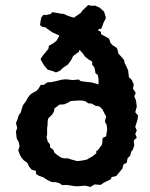

<svg xmlns="http://www.w3.org/2000/svg" viewBox="-20 -724 592 758"><path d="M337 14 317 9 292 11H276L243 6L226 7L214 -1L199 -5H185L166 -14L151 -24L134 -30L122 -37V-49L105 -54L95 -66L88 -81L74 -91L66 -100L59 -112L52 -130L57 -146L55 -161L46 -177L43 -205L48 -219L43 -238L49 -253L54 -269L62 -280L67 -298L71 -309L83 -325L89 -337L99 -350L107 -356L125 -366L132 -374L141 -389H153L167 -399L183 -400L203 -404L221 -409L240 -411L266 -408L291 -410L298 -404L319 -401L337 -399H340L369 -391V-412L366 -428L357 -435L353 -457L344 -469V-481L330 -489L316 -500L307 -513L295 -526L293 -527L292 -520L269 -503L261 -487L248 -469L231 -458L217 -445L201 -438L186 -444L168 -449L154 -466L145 -481L140 -491L151 -507L171 -531L173 -543L190 -553L203 -563L214 -582L215 -583L199 -591L189 -595L177 -603L167 -610L160 -616L147 -618L138 -625L140 -639L143 -655L151 -665H163L181 -669L186 -676L205 -673L221 -670L232 -669L247 -662L268 -655H274L277 -658L299 -673L305 -682L328 -704L342 -701L355 -702L373 -694L391 -678L396 -661L398 -652L389 -635L380 -611L369 -608L366 -605L379 -598V-589L401 -577L411 -571L416 -555L424 -546L442 -534L448 -512L459 -500L470 -487L472 -475L480 -460L486 -445L489 -419L500 -409L508 -391L505 -374L516 -357L510 -344L517 -327L520 -303L514 -281L525 -268L523 -252L514 -223L520 -209L514 -195L520 -181L508 -169L510 -150L505 -134L498 -125L494 -109L484 -100L480 -81L468 -76L463 -58L451 -44L439 -29L421 -25L417 -16L392 -4L377 6L354 4ZM285 -88 303 -90 323 -94 336 -102 343 -105 360 -119V-127L367 -132L382 -152L384 -161L385 -179L399 -186L403 -213L401 -231L394 -244L399 -265L394 -273L384 -293L372 -304L358 -306L342 -315L329 -316L315 -325L303 -327H287L269 -326L259 -325L243 -316L233 -312L215 -311L206 -304L195 -296L193 -284L187 -273L170 -256L168 -244V-233L166 -217V-192L164 -183L168 -166L177 -154L178 -142L191 -132L195 -121L206 -112L221 -102L233 -99H249L259 -95Z"/></svg>

Font: Winky Rough Medium
Style: Regular
Weight: 500
Designer: Simon Atzbach
Foundry: typofactur
Version: Version 1.206; ttfautohint (v1.8.4.7-5d5b)